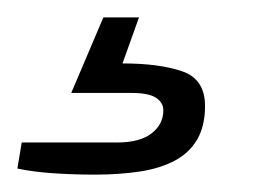

<svg xmlns="http://www.w3.org/2000/svg" viewBox="-95 -31 320 221"><path d="M14 170Q-9 170 -32.5 168.5Q-56 167 -75 163L-70 133H40Q66 133 79.5 122.5Q93 112 93 96Q93 87 84.5 81.5Q76 76 57 76H-13L24 -11H65L46 42Q88 42 114.5 51Q141 60 141 91Q141 114 132 129.5Q123 145 106 154Q89 163 65.5 166.5Q42 170 14 170Z"/></svg>

Font: Archivo SemiExpanded Thin
Style: Italic
Weight: 250
Width: 6
Italic angle: -10°
Designer: Hector Gatti
Foundry: Omnibus-Type
Version: Version 2.001